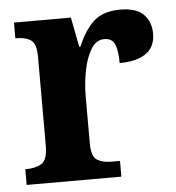

<svg xmlns="http://www.w3.org/2000/svg" viewBox="-45 -590 579 632"><g transform="rotate(-5 245.0 -274.0)"><path d="M18 0V-52H22Q53 -52 72.5 -64.5Q92 -77 92 -124V-416Q92 -460 74.5 -472Q57 -484 26 -484H23V-536H211L230 -438H234Q256 -491 287 -519.5Q318 -548 375 -548Q428 -548 452 -523.5Q476 -499 476 -460Q476 -416 445 -394.5Q414 -373 358 -373Q358 -414 349 -435Q340 -456 314 -456Q287 -456 270 -427.5Q253 -399 245 -357Q237 -315 237 -274V-119Q237 -75 255 -63.5Q273 -52 301 -52H331V0Z"/></g></svg>

Font: Noto Serif Khmer SemiCondensed
Style: Bold
Weight: 700
Width: 4
Designer: Danh Hong and the Monotype Design Team
Foundry: Monotype Imaging Inc.
Version: Version 2.004; ttfautohint (v1.8.4.7-5d5b)